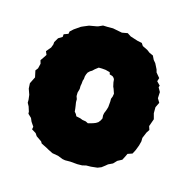

<svg xmlns="http://www.w3.org/2000/svg" viewBox="-103 -623 732 744"><g transform="rotate(20 263.0 -251.0)"><path d="M241 22 230 21 210 15 186 13 168 6 157 1 134 -8 129 -15 106 -28 98 -38 80 -47 81 -58 68 -74 61 -87 46 -99 45 -107 37 -126 29 -138 28 -150 24 -169 14 -191 11 -212 22 -240 14 -266 21 -277 24 -297 19 -310 27 -324 34 -337 27 -350 41 -370 45 -384V-394L54 -413L69 -424V-435L86 -443L87 -453L99 -466L122 -485L131 -490L150 -500L180 -508L185 -510L201 -519L220 -520L241 -522L279 -518L301 -524L316 -516L347 -509L365 -507L373 -497L394 -489L407 -481L422 -476L431 -461L441 -451L454 -430L458 -419L475 -402L472 -388L487 -375L485 -368L496 -352L497 -327L508 -312L500 -291L502 -267L510 -245L502 -214L508 -200L501 -187L493 -162L494 -148L491 -130L485 -109L478 -92L460 -84L456 -73L449 -56L432 -45L420 -30L403 -20L395 -12L383 -1L369 6L344 11L325 13L310 18L291 20H262ZM275 -143 294 -150 304 -155 312 -161 318 -170 322 -180 320 -192 321 -202 323 -208 326 -219 328 -229V-239V-252L327 -263L330 -273L331 -285L323 -303L319 -310L314 -326L312 -337L309 -342L303 -347L290 -350L287 -358L269 -361H254L241 -360L229 -349L221 -340L214 -335L207 -327L204 -319L202 -310V-299L200 -291V-279L199 -269L200 -257L197 -241L198 -227L203 -216L204 -204L207 -192L210 -179L212 -168L219 -161L224 -153L241 -151L251 -148L265 -147Z"/></g></svg>

Font: Winky Rough ExtraBold
Style: Regular
Weight: 800
Designer: Simon Atzbach
Foundry: typofactur
Version: Version 1.206; ttfautohint (v1.8.4.7-5d5b)